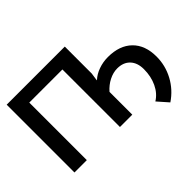

<svg xmlns="http://www.w3.org/2000/svg" viewBox="-169 -1004 1430 1430"><g transform="rotate(-45 546.5 -289.0)"><path d="M30 0V-714H642V-430L633 -368H635Q667 -398 714.5 -415Q762 -432 814 -432Q936 -432 1004.5 -365Q1073 -298 1073 -178Q1073 -84 1028.5 -1Q984 82 904 136L830 52Q882 20 911 -41Q940 -102 940 -178Q940 -246 903.5 -284.5Q867 -323 803 -323Q760 -323 716.5 -301Q673 -279 639 -240V0H509V-606H160V0Z"/></g></svg>

Font: Non Bureau Medium
Style: Regular
Weight: 500
Designer: Jona Saucedo
Foundry: Non Foundry
Version: Version 1.000; ttfautohint (v1.8.4)